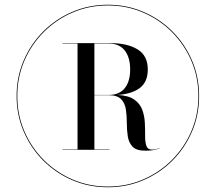

<svg xmlns="http://www.w3.org/2000/svg" viewBox="-20 -780 910 810"><path d="M50 -375Q50 -454.9 79.9 -524.7Q109.8 -594.5 162.6 -647.4Q215.5 -700.2 285.3 -730.1Q355.1 -760 435 -760Q514.9 -760 584.7 -730.1Q654.5 -700.2 707.4 -647.4Q760.2 -594.5 790.1 -524.7Q820 -454.9 820 -375Q820 -295.1 790.1 -225.3Q760.2 -155.5 707.4 -102.6Q654.5 -49.8 584.7 -19.9Q514.9 10 435 10Q355.1 10 285.3 -19.9Q215.5 -49.8 162.6 -102.6Q109.8 -155.5 79.9 -225.3Q50 -295.1 50 -375ZM53 -375Q53 -295.9 82.7 -226.6Q112.4 -157.4 164.9 -104.9Q217.4 -52.4 286.6 -22.7Q355.9 7 435 7Q514.1 7 583.4 -22.7Q652.6 -52.4 705.1 -104.9Q757.6 -157.4 787.3 -226.6Q817 -295.9 817 -375Q817 -454.1 787.3 -523.4Q757.6 -592.6 705.1 -645.1Q652.6 -697.6 583.4 -727.3Q514.1 -757 435 -757Q355.9 -757 286.6 -727.3Q217.4 -697.6 164.9 -645.1Q112.4 -592.6 82.7 -523.4Q53 -454.1 53 -375ZM243.5 -149.8H307.1V-596.2H243.5V-598H446.4Q517 -598 560.2 -571.8Q603.5 -545.5 603.5 -487Q603.5 -434.5 570.2 -409.1Q537 -383.6 475.5 -379.4Q522.2 -377.2 546.6 -359.8Q571 -342.4 580.4 -316.1Q589.9 -289.9 591.1 -261Q592.4 -232.1 592.2 -206.6Q592.1 -181 597.4 -164.9Q602.8 -148.9 620.8 -148.9Q639.1 -148.9 654 -156.2L654.2 -155Q647 -151 631.4 -147.6Q615.8 -144.2 593 -144.2Q555.8 -144.2 539.4 -161.2Q523.1 -178.1 519.1 -204.8Q515 -231.4 515 -261.3Q515 -291.2 511.1 -317.9Q507.1 -344.6 491.1 -361.5Q475.1 -378.4 438.2 -378.4H378.2V-149.8H441.9V-148H243.5ZM440 -596.2H378.2V-379.6H440Q483.2 -379.6 506.2 -407.9Q529.1 -436.1 529.1 -487Q529.1 -537.9 506.2 -567.1Q483.2 -596.2 440 -596.2Z"/></svg>

Font: Bodoni* 72 Medium
Style: Regular
Weight: 500
Version: Version 1.002; ttfautohint (v0.97) -l 8 -r 50 -G 200 -x 14 -